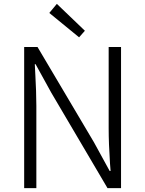

<svg xmlns="http://www.w3.org/2000/svg" viewBox="-20 -973 750 993"><path d="M174 -730 466 -237 547 -89H552L549 -126Q542 -233 542 -309V-730H606V0H536L245 -494L164 -641H160L163 -581Q165 -543 166.5 -504Q168 -465 168 -426V0H105V-730ZM274 -953 419 -814 389 -780 235 -906Z"/></svg>

Font: 寒蝉端黑体 Light
Style: Regular
Weight: 300
Designer: ChillDuanSans {Warren2060}; 
Source Han Sans {Ryoko NISHIZUKA 西塚涼子 (kana, bopomofo & ideographs); Paul D. Hunt (Latin, G
Foundry: ChillType&Adobe
Version: Version 1.300;Glyphs 3.3 (3306)